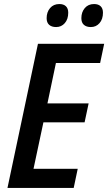

<svg xmlns="http://www.w3.org/2000/svg" viewBox="-20 -931 536 951"><path d="M168 -714H496L476 -619H257L215 -419H419L399 -325H195L146 -95H365L345 0H17ZM211 -841Q211 -871 228 -891Q245 -911 274 -911Q295 -911 306.5 -900Q318 -889 318 -868Q318 -836 301 -816.5Q284 -797 258 -797Q236 -797 223.5 -808Q211 -819 211 -841ZM383 -841Q383 -871 400 -891Q417 -911 446 -911Q467 -911 478.5 -900Q490 -889 490 -868Q490 -836 473 -816.5Q456 -797 430 -797Q408 -797 395.5 -808Q383 -819 383 -841Z"/></svg>

Font: Noto Sans UI NarrowMedium
Style: Italic
Weight: 500
Width: 4
Italic angle: -12°
Designer: Monotype Design Team
Foundry: Monotype Imaging Inc.
Version: Version 1.001